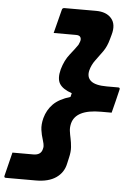

<svg xmlns="http://www.w3.org/2000/svg" viewBox="-77 -807 737 1015"><g transform="rotate(5 292.0 -299.5)"><path d="M232 -436Q246 -485 272.5 -518Q299 -551 314 -573Q318 -581 321 -590Q326 -604 320.5 -614Q315 -624 297 -624H178Q186 -657 194 -686.5Q202 -716 210 -749Q212 -760 223 -760H391Q446 -760 473 -728.5Q500 -697 484 -641L477 -616Q467 -578 447.5 -550.5Q428 -523 409.5 -498.5Q391 -474 383 -444Q374 -407 398 -387Q422 -367 482 -367H543Q554 -367 551 -356Q544 -325 536 -294Q528 -263 520 -231H463Q330 -231 311 -155Q306 -134 308.5 -115.5Q311 -97 315.5 -76.5Q320 -56 322 -31Q324 -6 316 27L309 58Q299 106 259 133.5Q219 161 152 161H-7Q-18 161 -15 150Q-7 117 0.5 87.5Q8 58 16 25H127Q168 25 175 -9Q177 -15 177 -19Q177 -36 169.5 -58Q162 -80 158 -108Q154 -136 163 -171Q175 -215 205.5 -246Q236 -277 296 -295L301 -315Q252 -332 235.5 -359Q219 -386 232 -436Z"/></g></svg>

Font: Recursive Mn Lnr St XBd
Style: Italic
Weight: 800
Italic angle: -15°
Monospace: yes
Version: Version 1.079;hotconv 1.0.112;makeotfexe 2.5.65598; ttfautoh